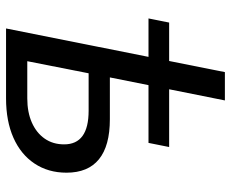

<svg xmlns="http://www.w3.org/2000/svg" viewBox="-86 -696 782 651"><g transform="rotate(90 305.5 -371.0)"><path d="M43 -483 57 -553H479L465 -483ZM385 -352Q475 -352 520.5 -315Q566 -278 566 -205Q566 -143 535 -96.5Q504 -50 447.5 -25Q391 0 314 0H77L225 -742H321L243 -352ZM314 -72Q361 -72 396 -87.5Q431 -103 450.5 -131Q470 -159 470 -197Q470 -280 356 -280H229L188 -72Z"/></g></svg>

Font: MOST Montserrat Medium
Style: Italic
Weight: 500
Italic angle: -11.3°
Designer: Julieta Ulanovsky
Foundry: Julieta Ulanovsky
Version: Version 8.000;March 11, 2024;FontCreator 15.0.0.2926 64-bit